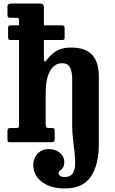

<svg xmlns="http://www.w3.org/2000/svg" viewBox="-20 -800 646 1080"><path d="M43.5 -657.5H87V-684.5Q87 -695 83.8 -697.5Q80.5 -700 71 -700H38.5Q28 -700 25 -703.8Q22 -707.5 22 -719V-761Q22 -772.5 27.5 -776.2Q33 -780 43.5 -780H205.5Q227 -780 227 -759V-657.5H326Q336 -657.5 339.8 -654.5Q343.5 -651.5 343.5 -640.5V-590Q343.5 -581 340.8 -578Q338 -575 329.5 -575H227V-474.5Q227 -455.5 231 -453.5Q235 -451.5 242.5 -462Q265 -493.5 296.5 -513Q328 -532.5 380 -532.5Q461.5 -532.5 498.8 -491Q536 -449.5 536 -369V10.5Q536 127 491.2 193.5Q446.5 260 344 260Q265 260 216 223.2Q167 186.5 167 127Q167 90 191.5 64.2Q216 38.5 252.5 38.5Q292 38.5 316.8 59.8Q341.5 81 341.5 110.5Q341.5 133.5 333.5 144Q325.5 154.5 317.5 159.8Q309.5 165 309.5 173Q309.5 181 316.5 188.2Q323.5 195.5 344 195.5Q374.5 195.5 387.5 177.8Q400.5 160 402.2 130Q404 100 400 62.5Q396 25 391 -15.2Q386 -55.5 386 -93.5V-353Q386 -401 372.5 -422.8Q359 -444.5 329.5 -444.5Q286.5 -444.5 261.8 -401.2Q237 -358 237 -280.5V-100Q237 -88.5 240.5 -84.2Q244 -80 254.5 -80H271Q280.5 -80 284 -77Q287.5 -74 287.5 -62.5V-17Q287.5 -5.5 282.8 -2.8Q278 0 268 0H37Q27 0 24.5 -3.8Q22 -7.5 22 -18.5V-61.5Q22 -73.5 26.2 -76.8Q30.5 -80 40 -80H68.5Q79 -80 83 -82.5Q87 -85 87 -97.5V-575H39.5Q30.5 -575 28 -578.2Q25.5 -581.5 25.5 -591V-641.5Q25.5 -652 29.5 -654.8Q33.5 -657.5 43.5 -657.5Z"/></svg>

Font: Besley* Narrow
Style: Bold
Weight: 700
Width: 4
Designer: Owen Earl
Foundry: indestructible type*
Version: Version 3.000; ttfautohint (v1.8.3)